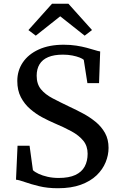

<svg xmlns="http://www.w3.org/2000/svg" viewBox="-20 -989 634 1020"><path d="M287.9 11Q231.7 11 187.4 0.1Q143.1 -10.7 112.2 -21.8Q81.3 -32.9 65 -34.4L73.2 -214.9H137.1L154.9 -85Q165.1 -74.9 185.3 -65.5Q205.5 -56 232.9 -49.8Q260.3 -43.6 291.4 -43.6Q346.2 -43.6 380.2 -59.4Q414.1 -75.2 429.8 -104.1Q445.5 -133.1 445.5 -172.1Q445.5 -213.2 422.6 -241.4Q399.7 -269.5 360.1 -291.2Q320.4 -312.8 269.6 -334.2Q239 -347.3 204.6 -365.6Q170.3 -383.9 140.1 -410.1Q109.8 -436.3 90.8 -472.7Q71.9 -509.2 71.9 -558.7Q71.9 -614 101.3 -657.5Q130.8 -701.1 186 -726.2Q241.1 -751.4 318.4 -751.4Q354.8 -751.4 385.4 -746.6Q415.9 -741.8 440.5 -735.2Q465.1 -728.6 483.1 -723Q501.2 -717.3 512.2 -715.6L506.2 -547.5H444.3L425 -671.1Q418.9 -677 402.9 -683.4Q386.9 -689.7 364.1 -694.2Q341.3 -698.7 314.6 -698.7Q267 -698.7 236.1 -685.6Q205.1 -672.6 190 -647.5Q174.8 -622.5 174.8 -586.7Q174.8 -542.8 197.4 -515.1Q220 -487.3 259.9 -466.5Q299.7 -445.7 350.3 -421.5Q385.3 -405.3 421.4 -386Q457.5 -366.6 488.3 -341.4Q519 -316.2 537.9 -282.4Q556.7 -248.6 556.7 -203.3Q556.7 -164.8 541 -126.7Q525.4 -88.5 493 -57.4Q460.5 -26.3 409.5 -7.6Q358.6 11 287.9 11ZM170.1 -799.6 130.9 -829.2 256.4 -969.2H343.4L468.9 -829.4L429.8 -799.6L299.9 -902.4Z"/></svg>

Font: Merriweather Light
Style: Regular
Weight: 300
Designer: Eben Sorkin
Foundry: Eben Sorkin
Version: Version 2.100